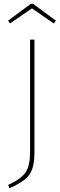

<svg xmlns="http://www.w3.org/2000/svg" viewBox="-20 -889 317 1009"><path d="M161 -681V-87Q161 -10 135.5 27.5Q110 65 30 100L23 83Q92 51 115 16Q138 -19 138 -89V-681ZM148 -845 33 -766 22 -780 142 -869H154L274 -780L262 -766Z"/></svg>

Font: FiraSans
Style: Regular
Weight: 150
Designer: Carrois Corporate & Edenspiekermann AG
Foundry: Carrois Corporate GbR & Edenspiekermann AG
Version: Version 3.106;PS 003.106;hotconv 1.0.70;makeotf.lib2.5.58329